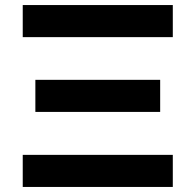

<svg xmlns="http://www.w3.org/2000/svg" viewBox="-20 -740 774 760"><path d="M664 -593V-720H70V-593ZM614 -297V-424H120V-297ZM664 0V-127H70V0Z"/></svg>

Font: Vela Sans ExtBd
Style: Regular
Weight: 800
Designer: Principal design: Mikhail Sharanda - project Manrope.
Design modification: Ravid Balaliev
Foundry: Mikhail Sharanda
Version: Version 1.001